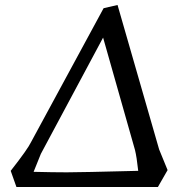

<svg xmlns="http://www.w3.org/2000/svg" viewBox="-20 -736 720 771"><path d="M614 15H46L23 -50Q92 -138 105 -166L396 -703L452 -716Q613 -158 619 -136L653 -53ZM115 -46Q195 -44 248 -44Q301 -44 535 -50Q529 -106 522 -134L394 -585L144 -118Z"/></svg>

Font: Andada SC
Style: Italic
Weight: 400
Italic angle: -8.29999°
Designer: Carolina Giovagnoli
Foundry: Carolina Giovagnoli
Version: Version 1.003